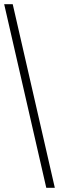

<svg xmlns="http://www.w3.org/2000/svg" viewBox="-20 -780 283 921"><path d="M202 121 0 -760H41L243 121Z"/></svg>

Font: Noto Serif Condensed Light
Style: Regular
Weight: 300
Width: 3
Designer: Monotype Design Team
Foundry: Monotype Imaging Inc.
Version: Version 2.013